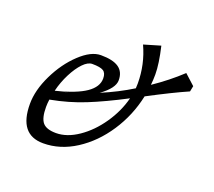

<svg xmlns="http://www.w3.org/2000/svg" viewBox="-113 -801 1068 960"><g transform="rotate(20 420.5 -320.5)"><path d="M73 -153Q73 -226 113 -308.5Q153 -391 212.5 -447Q272 -503 324 -503Q388 -503 419 -481.5Q450 -460 450 -415Q450 -373 382 -324Q470 -361 544 -407Q545 -416 545 -433Q545 -534 503 -625L591 -651Q612 -561 612 -505Q612 -476 609 -449Q690 -504 755 -565L810 -515L804 -485Q724 -450 599 -384Q576 -276 516.5 -186Q457 -96 374.5 -43Q292 10 202 10Q73 10 73 -153ZM245 -60Q303 -60 363 -101Q423 -142 469 -209Q515 -276 534 -350Q425 -293 339.5 -258.5Q254 -224 157 -206Q154 -185 154 -166Q154 -107 174 -83.5Q194 -60 245 -60ZM172 -258Q275 -284 324.5 -318Q374 -352 374 -397Q374 -426 357.5 -436.5Q341 -447 298 -447Q275 -447 249.5 -420.5Q224 -394 201.5 -350Q179 -306 167 -257ZM240 -274 176 -259Q211 -266 240 -274Z"/></g></svg>

Font: Andada Pro
Style: Italic
Weight: 400
Italic angle: -7°
Designer: Carolina Giovagnoli
Foundry: Huerta Tipografica
Version: Version 3.005; ttfautohint (v1.8.4)